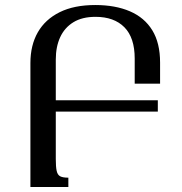

<svg xmlns="http://www.w3.org/2000/svg" viewBox="-20 -744 723 764"><path d="M252 0H101V-493Q101 -564 130.5 -615.5Q160 -667 217.5 -695.5Q275 -724 359 -724Q439 -724 497 -699Q555 -674 586 -623.5Q617 -573 617 -495V-411H516V-511Q516 -594 475 -635.5Q434 -677 360 -677Q307 -677 272 -655.5Q237 -634 219.5 -596Q202 -558 202 -507V-111Q202 -80 205.5 -64Q209 -48 219.5 -42.5Q230 -37 252 -37ZM193 -300V-345H608V-300Z"/></svg>

Font: Noto Serif Armenian
Style: Regular
Weight: 400
Designer: Monotype Design Team
Foundry: Monotype Imaging Inc.
Version: Version 2.007